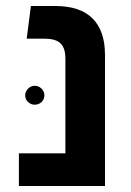

<svg xmlns="http://www.w3.org/2000/svg" viewBox="-20 -620 436 640"><path d="M198 0V-424Q198 -449 190.5 -463.5Q183 -478 168 -484.5Q153 -491 129 -491H69L83 -600H164Q247 -600 288.5 -558.5Q330 -517 330 -437V0ZM43 0V-109H261V0ZM96 -271Q83 -271 73.5 -280Q64 -289 64 -302Q64 -315 73.5 -324.5Q83 -334 96 -334Q109 -334 118.5 -324.5Q128 -315 128 -302Q128 -289 118.5 -280Q109 -271 96 -271Z"/></svg>

Font: Noto Sans Hebrew Thin SemiBold
Style: Regular
Weight: 600
Version: Version 3.001